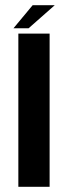

<svg xmlns="http://www.w3.org/2000/svg" viewBox="-20 -723 282 743"><path d="M51 0H172V-593H51ZM32 -613.5H90.5L192 -703H106.5Z"/></svg>

Font: Anybody Thin Medium
Style: Regular
Weight: 500
Version: Version 1.113;gftools[0.9.25]